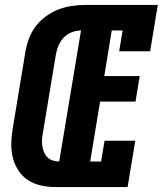

<svg xmlns="http://www.w3.org/2000/svg" viewBox="-20 -755 657 775"><path d="M202 0Q173 0 144.5 -6.5Q116 -13 93 -28Q70 -43 54.5 -66.5Q39 -90 32 -117.5Q25 -145 25.5 -175Q26 -205 31 -234L83 -549Q88 -576 98 -602Q108 -628 125.5 -650.5Q143 -673 166.5 -690Q190 -707 216.5 -717Q243 -727 270 -731Q297 -735 324 -735H617L586 -548H461L475 -632H431L401 -448H544L527 -345H384L344 -103H388L402 -187H526L495 0ZM219 -103 307 -632Q288 -632 269 -624.5Q250 -617 236.5 -602.5Q223 -588 215.5 -569.5Q208 -551 205 -532L153 -218Q150 -204 149.5 -190.5Q149 -177 151 -164.5Q153 -152 158 -140Q163 -128 172 -119.5Q181 -111 193.5 -107Q206 -103 219 -103Z"/></svg>

Font: Iosevka Slab XBdExObl
Style: Regular
Weight: 800
Width: 7
Italic angle: -9°
Monospace: yes
Designer: Belleve Invis
Foundry: Belleve Invis
Version: Version 11.1.0; ttfautohint (v1.8.3)